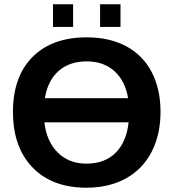

<svg xmlns="http://www.w3.org/2000/svg" viewBox="-20 -874 818 904"><path d="M735.8 -347.2Q735.8 -239.7 693.4 -158.2Q650.9 -76.7 571.8 -33.4Q492.7 9.8 387.2 9.8Q225.1 9.8 133.1 -85.7Q41 -181.2 41 -347.2Q41 -512.7 132.8 -605.5Q224.6 -698.2 388.2 -698.2Q496.1 -698.2 574.7 -656Q653.3 -613.8 694.6 -533.9Q735.8 -454.1 735.8 -347.2ZM387.2 -103.5Q472.7 -103.5 524.2 -154.5Q575.7 -205.6 585.4 -297.9H189Q199.2 -208.5 251.7 -156Q304.2 -103.5 387.2 -103.5ZM388.2 -585Q307.1 -585 255.9 -539.8Q204.6 -494.6 191.4 -411.6H583Q569.8 -492.7 519 -538.8Q468.3 -585 388.2 -585ZM451.2 -747.1V-854H547.4V-747.1ZM229.5 -747.1V-854H324.2V-747.1Z"/></svg>

Font: Liberation Sans
Style: Bold
Weight: 700
Designer: Steve Matteson
Foundry: Ascender Corporation
Version: Version 2.1.5